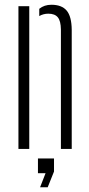

<svg xmlns="http://www.w3.org/2000/svg" viewBox="-20 -626 376 807"><path d="M236 0V-502Q235.5 -538 223 -553.2Q210.5 -568.5 183 -568.5Q162.5 -568.5 145 -558.5V-589Q166 -606 196 -606Q239.5 -606 260.2 -581.5Q281 -557 281.5 -500V0ZM57.5 0V-600H103V0ZM148.5 161 171.5 102H139.5V40H207V95L180.5 161Z"/></svg>

Font: Big Shoulders Stencil Display Light
Style: Regular
Weight: 300
Designer: Patric King
Foundry: XO Type Co
Version: Version 1.000